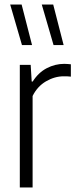

<svg xmlns="http://www.w3.org/2000/svg" viewBox="-20 -828 338 848"><path d="M67.5 0V-541.5H115.5L120 -468H124.5Q149.5 -507.5 186.5 -526.8Q223.5 -546 264 -546Q273 -546 280.5 -545.2Q288 -544.5 293 -544V-489.5Q284.5 -490.5 277.5 -490.8Q270.5 -491 261.5 -491Q221.5 -491 183.2 -468.8Q145 -446.5 124 -404V0ZM216.5 -629 164.5 -808H215L261 -629ZM77 -629 25 -808H75.5L121.5 -629Z"/></svg>

Font: Encode Sans Cnd Lt
Style: Regular
Weight: 300
Width: 3
Designer: Multiple Designers
Foundry: Impallari Type
Version: Version 3.002; ttfautohint (v1.8.3) -l 8 -r 50 -G 200 -x 14 